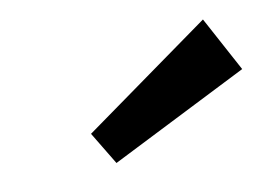

<svg xmlns="http://www.w3.org/2000/svg" viewBox="-38 -784 430 307"><g transform="rotate(-10 177.0 -631.0)"><path d="M306 -732 354 -643 130 -530 98 -583Z"/></g></svg>

Font: Exo 2 SemiBold
Style: Italic
Weight: 600
Italic angle: -8°
Designer: Natanael Gama
Foundry: Natanael Gama
Version: Version 2.010